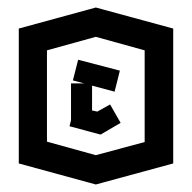

<svg xmlns="http://www.w3.org/2000/svg" viewBox="-20 -811 511 511"><path d="M235 -791 441 -735V-376L235 -320L30 -376V-735ZM235 -713 105 -677V-434L235 -398L365 -433V-677ZM247 -453 165 -475 169 -491V-589H204L174 -597L188 -652L299 -623L285 -567L225 -583V-517L239 -514L273 -533L301 -484L248 -453Z"/></svg>

Font: Blaka Hollow
Style: Regular
Weight: 400
Designer: Mohamed Gaber
Foundry: Kief Type Foundry
Version: Version 1.003; ttfautohint (v1.8.4.7-5d5b)